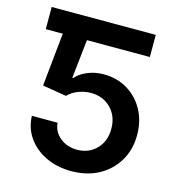

<svg xmlns="http://www.w3.org/2000/svg" viewBox="-109 -820 842 922"><g transform="rotate(15 311.5 -358.5)"><path d="M328.8 9.9Q257.8 9.9 201.7 -16.9Q145.6 -43.7 112.6 -90.6Q79.5 -137.4 77.8 -197.8H205.6Q209.2 -153.1 244.3 -124.8Q279.5 -96.6 328.8 -96.6Q387.1 -96.6 424.9 -135.7Q462.7 -174.7 462.4 -235.8Q462.7 -297.6 424 -337.4Q385.3 -377.1 325.3 -377.5Q292.6 -377.8 261 -365.4Q229.4 -353 210.9 -332.7L92 -352.3L119 -617.2H34.4V-727.3H551.8V-617.2H239L218 -424.4H222.3Q242.5 -448.5 279.5 -464.1Q316.4 -479.8 360.4 -479.8Q426.5 -479.8 478.3 -448.7Q530.2 -417.6 560 -363.3Q589.8 -308.9 589.8 -239Q589.8 -166.9 556.6 -110.6Q523.4 -54.3 464.7 -22.2Q405.9 9.9 328.8 9.9Z"/></g></svg>

Font: Inter UI Semi Bold
Style: Regular
Weight: 600
Designer: Rasmus Andersson
Foundry: rsms
Version: 3.2;8d6f07862